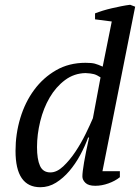

<svg xmlns="http://www.w3.org/2000/svg" viewBox="-20 -772 586 804"><path d="M349 -196Q336 -160 316 -123Q296 -86 270.5 -56Q245 -26 214.5 -7Q184 12 149 12Q45 12 45 -140Q45 -211 65 -277.5Q85 -344 123 -395.5Q161 -447 215 -478Q269 -509 338 -509Q364 -509 377 -505.5Q390 -502 410 -493L448 -682L378 -691V-716Q393 -722 411 -727.5Q429 -733 448.5 -737.5Q468 -742 488 -746Q508 -750 525 -752L546 -744L409 -55H482V-30Q462 -14 434 -4Q406 6 379 6Q350 6 337.5 -6.5Q325 -19 325 -33Q325 -51 332 -92Q339 -133 353 -196ZM191 -50Q218 -50 245 -75.5Q272 -101 296 -137Q320 -173 339 -212Q358 -251 369 -277L401 -448Q386 -458 373.5 -461.5Q361 -465 338 -466Q290 -465 252 -436.5Q214 -408 188 -363.5Q162 -319 148.5 -264Q135 -209 135 -156Q135 -105 147.5 -77.5Q160 -50 191 -50Z"/></svg>

Font: PTSerif
Style: Italic
Weight: 400
Italic angle: -12°
Designer: A.Korolkova, O.Umpeleva, V.Yefimov
Foundry: ParaType Ltd
Version: Version 1.000W OFL; ttfautohint (v1.2) -l 8 -r 50 -G 200 -x 